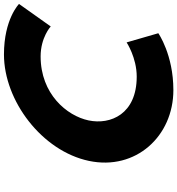

<svg xmlns="http://www.w3.org/2000/svg" viewBox="17 -897 895 969"><g transform="rotate(-90 464.5 -412.5)"><path d="M562.2 -170C373.2 -170 318 -302 341.3 -413C364.5 -523 475.2 -655 664.2 -655C760.2 -655 815.5 -604 815.5 -604L929.1 -764C929.1 -764 853.1 -840 674.1 -840C440.1 -840 186.8 -648 136.9 -411C87.3 -175 261.3 15 494.3 15C673.3 15 781.3 -61 781.3 -61L735 -221C735 -221 658.2 -170 562.2 -170Z"/></g></svg>

Font: Hussar
Style: BdOblTwo
Weight: 700
Foundry: Cannot Into Space Fonts
Version: Version 2.00